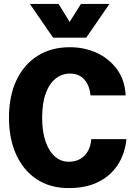

<svg xmlns="http://www.w3.org/2000/svg" viewBox="-20 -952 690 984"><path d="M332 12Q238 12 169.5 -32.5Q101 -77 63.5 -158.5Q26 -240 26 -349Q26 -459 64 -540Q102 -621 172 -665.5Q242 -710 338 -710Q413 -710 476 -681Q539 -652 579.5 -597Q620 -542 624 -463H444Q439 -514 412 -544.5Q385 -575 338 -575Q298 -575 265.5 -549.5Q233 -524 214.5 -473.5Q196 -423 196 -349Q196 -276 214 -225.5Q232 -175 262.5 -149Q293 -123 332 -123Q365 -123 389.5 -136.5Q414 -150 429.5 -176Q445 -202 448 -239H628Q620 -162 582.5 -105.5Q545 -49 482 -18.5Q419 12 332 12ZM133 -932H280L337 -840L395 -932H541L422 -759H252Z"/></svg>

Font: Azeret Mono
Style: Bold
Weight: 700
Designer: Martin Vácha
Foundry: Displaay
Version: Version 1.002